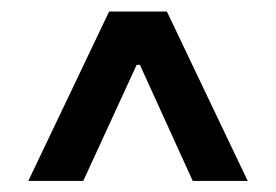

<svg xmlns="http://www.w3.org/2000/svg" viewBox="-20 -708 490 341"><path d="M173.8 -687.5H276.4L419.9 -386.7H322.3L228.5 -592.8H222.7L127.9 -386.7H30.3Z"/></svg>

Font: WEMIX Pretendard Medium
Style: Regular
Weight: 500
Designer: Base glyphs from Inter by Rasmus Andersson; Hangeul glyphs from Noto Sans CJK(Source Han Sans) by Jang Soo-young and Kan
Foundry: Kil Hyung-jin
Version: Version 1.000